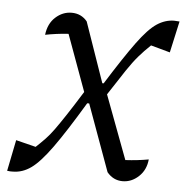

<svg xmlns="http://www.w3.org/2000/svg" viewBox="-51 -530 564 577"><g transform="rotate(5 230.5 -241.0)"><path d="M412 -66Q409 -34 387.5 -14Q366 6 339 6Q311 6 292 -17L219 -218H213Q159 -128 124 -79.5Q89 -31 63 -12.5Q37 6 8 6Q4 6 0 6Q-4 6 -9 5L10 -89L70 -74Q85 -88 97.5 -101Q110 -114 123 -132Q136 -150 154.5 -178Q173 -206 201 -251L139 -421Q121 -420 102.5 -417.5Q84 -415 69 -412Q73 -446 94.5 -465.5Q116 -485 143 -485Q172 -485 190 -463L253 -282H257Q309 -365 342 -410Q375 -455 400 -471.5Q425 -488 452 -488Q456 -488 460 -487.5Q464 -487 468 -487L447 -392L389 -408Q369 -389 353.5 -371Q338 -353 319.5 -325.5Q301 -298 270 -250L342 -58Q379 -60 412 -66Z"/></g></svg>

Font: Piazzolla Light
Style: Italic
Weight: 300
Italic angle: -11.3°
Designer: Juan Pablo del Peral
Foundry: Huerta Tipografica
Version: Version 1.330